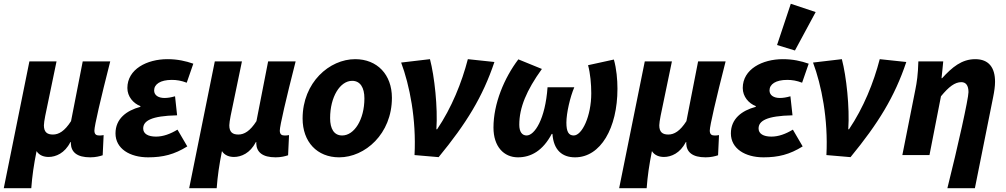

<svg xmlns="http://www.w3.org/2000/svg" viewBox="-44 -823 5340 1019"><path d="M-24 176H122C127 110 135 54 150 -21C165 3 191 10 214 10C252 10 300 -10 329 -68H333C333 -64 332 -63 332 -61C334 -16 364 12 435 12C464 12 486 6 501 1L506 -106C498 -104 489 -104 482 -104C468 -104 457 -109 457 -130C457 -155 490 -297 541 -497H395L333 -180C299 -127 268 -109 237 -109C207 -109 189 -121 189 -158C189 -167 192 -188 196 -208L256 -497H112Z M742 12C821 12 881 -3 950 -46L898 -135C860 -112 822 -98 784 -98C742 -98 716 -113 716 -141C716 -181 757 -208 896 -211L885 -312C864 -306 846 -303 829 -303C797 -303 774 -317 774 -343C774 -376 807 -399 868 -399C894 -399 918 -395 947 -384L982 -485C942 -499 898 -509 845 -509C736 -509 632 -456 632 -356C632 -310 664 -274 701 -260V-256C626 -236 569 -192 569 -115C569 -34 645 12 742 12Z M960 176H1106C1111 110 1119 54 1134 -21C1149 3 1175 10 1198 10C1236 10 1284 -10 1313 -68H1317C1317 -64 1316 -63 1316 -61C1318 -16 1348 12 1419 12C1448 12 1470 6 1485 1L1490 -106C1482 -104 1473 -104 1466 -104C1452 -104 1441 -109 1441 -130C1441 -155 1474 -297 1525 -497H1379L1317 -180C1283 -127 1252 -109 1221 -109C1191 -109 1173 -121 1173 -158C1173 -167 1176 -188 1180 -208L1240 -497H1096Z M1756 12C1893 12 2036 -112 2036 -304C2036 -427 1958 -509 1841 -509C1705 -509 1562 -386 1562 -194C1562 -70 1639 12 1756 12ZM1772 -104C1729 -104 1708 -139 1708 -196C1708 -309 1761 -394 1825 -394C1868 -394 1890 -358 1890 -301C1890 -188 1836 -104 1772 -104Z M2156 0 2284 11C2431 -168 2518 -309 2580 -494L2439 -509C2407 -385 2353 -251 2276 -137H2272C2280 -252 2262 -418 2238 -509L2085 -491C2130 -371 2166 -190 2156 0Z M2705 12C2774 12 2837 -23 2884 -112H2888C2894 -26 2940 12 3008 12C3144 12 3233 -144 3233 -352C3233 -400 3228 -458 3214 -507L3077 -477C3089 -433 3094 -377 3094 -328C3094 -206 3045 -104 3001 -104C2974 -104 2962 -124 2962 -172C2962 -223 2982 -309 3004 -360H2862C2850 -190 2793 -104 2751 -104C2727 -104 2712 -123 2712 -161C2712 -252 2750 -343 2832 -457L2707 -508C2632 -409 2575 -273 2575 -146C2575 -45 2630 12 2705 12Z M3242 176H3388C3393 110 3401 54 3416 -21C3431 3 3457 10 3480 10C3518 10 3566 -10 3595 -68H3599C3599 -64 3598 -63 3598 -61C3600 -16 3630 12 3701 12C3730 12 3752 6 3767 1L3772 -106C3764 -104 3755 -104 3748 -104C3734 -104 3723 -109 3723 -130C3723 -155 3756 -297 3807 -497H3661L3599 -180C3565 -127 3534 -109 3503 -109C3473 -109 3455 -121 3455 -158C3455 -167 3458 -188 3462 -208L3522 -497H3378Z M4008 12C4087 12 4147 -3 4216 -46L4164 -135C4126 -112 4088 -98 4050 -98C4008 -98 3982 -113 3982 -141C3982 -181 4023 -208 4162 -211L4151 -312C4130 -306 4112 -303 4095 -303C4063 -303 4040 -317 4040 -343C4040 -376 4073 -399 4134 -399C4160 -399 4184 -395 4213 -384L4248 -485C4208 -499 4164 -509 4111 -509C4002 -509 3898 -456 3898 -356C3898 -310 3930 -274 3967 -260V-256C3892 -236 3835 -192 3835 -115C3835 -34 3911 12 4008 12ZM4175 -555 4285 -759 4153 -803 4080 -584Z M4342 0 4470 11C4617 -168 4704 -309 4766 -494L4625 -509C4593 -385 4539 -251 4462 -137H4458C4466 -252 4448 -418 4424 -509L4271 -491C4316 -371 4352 -190 4342 0Z M4984 176H5130L5227 -308C5233 -338 5237 -365 5237 -389C5237 -464 5204 -509 5132 -509C5060 -509 5009 -466 4956 -408H4953C4955 -434 4960 -466 4962 -497H4830C4828 -425 4822 -387 4814 -347L4745 0H4889L4950 -312C4992 -363 5024 -387 5058 -387C5082 -387 5096 -370 5096 -334C5096 -300 5039 -43 4984 176Z"/></svg>

Font: Source Sans Pro
Style: Bold Italic
Weight: 700
Italic angle: -11°
Designer: Paul D. Hunt
Foundry: Adobe Systems Incorporated
Version: Version 3.006;hotconv 1.0.111;makeotfexe 2.5.65597